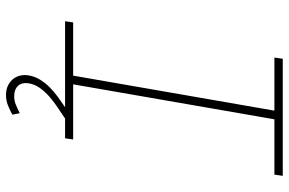

<svg xmlns="http://www.w3.org/2000/svg" viewBox="-178 -572 944 627"><g transform="rotate(90 293.5 -259.0)"><path d="M172.4 -710.9H554.7L550.8 -683.6H370.1L255.9 -26.4H436L432.1 0H364.3L366.2 1Q350.6 11.7 332 23.9Q313.5 36.1 296.9 50.5Q280.3 64.9 267.8 82.3Q255.4 99.6 252.4 120.1Q249.5 140.6 260 152.8Q270.5 165 291 166Q307.1 167 321.5 161.1Q335.9 155.3 350.1 147.9L355 171.9Q339.8 180.7 324 186.8Q308.1 192.9 290.5 192.9Q274.4 192.9 261.7 187.3Q249 181.6 240.5 172.1Q231.9 162.6 228 149.2Q224.1 135.7 226.6 120.1Q229.5 100.1 240 82.8Q250.5 65.4 265.1 50.8Q279.8 36.1 297.1 23.4Q314.5 10.7 330.6 0H49.8L53.7 -26.4H227.5L341.8 -683.6H168.5Z"/></g></svg>

Font: Roboto Mono Thin
Style: Italic
Weight: 250
Designer: Google
Version: Version 2.000985; 2015; ttfautohint (v1.3)